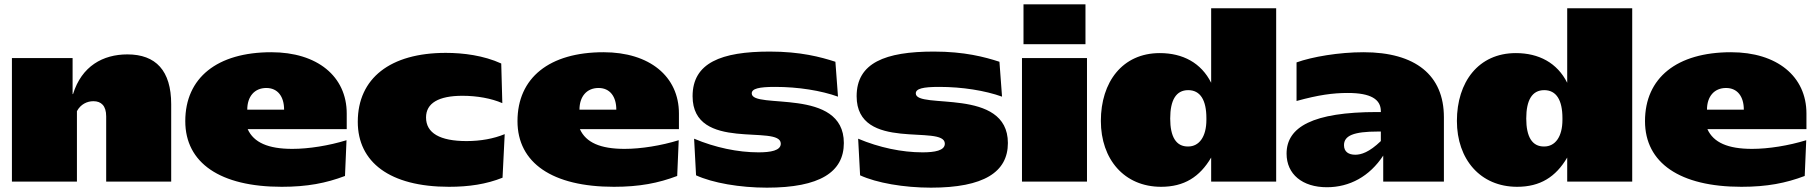

<svg xmlns="http://www.w3.org/2000/svg" viewBox="-20 -838 8384 886"><path d="M35 0H335V-325C352 -357 382 -371 411 -371C447 -371 470 -350 470 -301V0H770V-357C770 -512 699 -587 568 -587C455 -587 357 -533 317 -404H315V-570H35Z M835 -279C835 -86 996 24 1280 24C1398 24 1485 7 1572 -26L1579 -191C1498 -166 1405 -151 1329 -151C1218 -151 1151 -180 1123 -242H1580V-314C1580 -486 1444 -597 1232 -597C982 -597 835 -479 835 -279ZM1291 -332H1121C1121 -392 1154 -432 1209 -432C1262 -432 1291 -392 1291 -332Z M2037 -594C1781 -594 1631 -477 1631 -276C1631 -90 1778 24 2052 24C2144 24 2224 12 2299 -18L2309 -219C2258 -198 2198 -187 2133 -187C2010 -187 1946 -224 1946 -296C1946 -362 2004 -396 2114 -396C2181 -396 2248 -384 2298 -362L2293 -545C2212 -582 2118 -594 2037 -594Z M2368 -279C2368 -86 2529 24 2813 24C2931 24 3018 7 3105 -26L3112 -191C3031 -166 2938 -151 2862 -151C2751 -151 2684 -180 2656 -242H3113V-314C3113 -486 2977 -597 2765 -597C2515 -597 2368 -479 2368 -279ZM2824 -332H2654C2654 -392 2687 -432 2742 -432C2795 -432 2824 -392 2824 -332Z M3176 -394C3176 -134 3583 -267 3583 -175C3583 -143 3536 -135 3480 -135C3385 -135 3280 -157 3183 -198L3192 -29C3268 6 3394 28 3519 28C3763 28 3874 -44 3874 -178C3874 -438 3449 -331 3449 -407C3449 -429 3482 -437 3557 -437C3664 -437 3769 -420 3847 -392L3835 -553C3767 -575 3674 -600 3532 -600C3308 -600 3176 -548 3176 -394Z M3933 -394C3933 -134 4340 -267 4340 -175C4340 -143 4293 -135 4237 -135C4142 -135 4037 -157 3940 -198L3949 -29C4025 6 4151 28 4276 28C4520 28 4631 -44 4631 -178C4631 -438 4206 -331 4206 -407C4206 -429 4239 -437 4314 -437C4421 -437 4526 -420 4604 -392L4592 -553C4524 -575 4431 -600 4289 -600C4065 -600 3933 -548 3933 -394Z M4696 -570V0H4996V-570ZM4703 -818V-634H4989V-818Z M5332 -593C5159 -593 5060 -459 5060 -280C5060 -103 5168 24 5338 24C5444 24 5516 -21 5569 -111V0H5869V-800H5569V-456C5523 -548 5438 -593 5332 -593ZM5463 -422C5519 -422 5547 -376 5547 -293V-285C5547 -206 5513 -162 5463 -162C5407 -161 5380 -207 5380 -291C5380 -376 5407 -422 5463 -422Z M5917 -129C5917 -34 5990 26 6103 26C6208 26 6300 -24 6363 -120V0H6643V-297C6643 -491 6512 -597 6272 -597C6159 -597 6035 -576 5963 -550V-372C6065 -400 6130 -409 6200 -409C6305 -409 6352 -380 6352 -325V-321H6335C6038 -321 5917 -252 5917 -129ZM6182 -168C6182 -212 6226 -231 6339 -231H6352V-187C6298 -135 6261 -124 6234 -124C6204 -124 6182 -137 6182 -168Z M6975 -593C6802 -593 6703 -459 6703 -280C6703 -103 6811 24 6981 24C7087 24 7159 -21 7212 -111V0H7512V-800H7212V-456C7166 -548 7081 -593 6975 -593ZM7106 -422C7162 -422 7190 -376 7190 -293V-285C7190 -206 7156 -162 7106 -162C7050 -161 7023 -207 7023 -291C7023 -376 7050 -422 7106 -422Z M7571 -279C7571 -86 7732 24 8016 24C8134 24 8221 7 8308 -26L8315 -191C8234 -166 8141 -151 8065 -151C7954 -151 7887 -180 7859 -242H8316V-314C8316 -486 8180 -597 7968 -597C7718 -597 7571 -479 7571 -279ZM8027 -332H7857C7857 -392 7890 -432 7945 -432C7998 -432 8027 -392 8027 -332Z"/></svg>

Font: Mattone Black
Style: Regular
Weight: 900
Width: 6
Designer: Nunzio Mazzaferro
Foundry: Collletttivo
Version: Version 2.000;Glyphs 3.2 (3217)